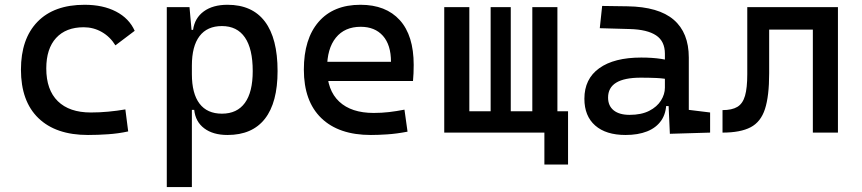

<svg xmlns="http://www.w3.org/2000/svg" viewBox="-20 -547 3556 792"><path d="M342.8 9.8Q210.4 9.8 138.4 -59.8Q66.4 -129.4 66.4 -259.8Q66.4 -386.7 134.5 -457Q202.6 -527.3 329.1 -527.3Q404.8 -527.3 458.7 -499.3Q512.7 -471.2 535.6 -419.9L456.1 -359.9Q434.1 -395.5 399.9 -415Q365.7 -434.6 325.2 -434.6Q252 -434.6 211.4 -390.4Q170.9 -346.2 170.9 -264.6Q170.9 -176.3 218.5 -129.6Q266.1 -83 354.5 -83Q390.6 -83 426.8 -86.4Q462.9 -89.8 497.1 -95.7L508.8 -4.9Q468.8 3.9 426 6.8Q383.3 9.8 342.8 9.8Z M668 224.6V-517.6H761.7L771.5 -408.2V224.6ZM918.5 9.8Q858.9 9.8 822.5 -17.6Q786.1 -44.9 781.2 -93.8H736.3L771.5 -241.2Q771.5 -161.1 803 -119.6Q834.5 -78.1 895.5 -78.1Q958 -78.1 990.2 -122.6Q1022.5 -167 1022.5 -253.9Q1022.5 -345.7 990.2 -392.6Q958 -439.5 895.5 -439.5Q834.5 -439.5 803 -397.9Q771.5 -356.4 771.5 -276.4L736.3 -423.8H776.4Q783.2 -472.7 820.6 -500Q857.9 -527.3 918.5 -527.3Q1020.5 -527.3 1072.8 -458Q1125 -388.7 1125 -253.9Q1125 -124 1072.8 -57.1Q1020.5 9.8 918.5 9.8Z M1509.8 9.8Q1377.4 9.8 1305.4 -59.8Q1233.4 -129.4 1233.4 -259.8Q1233.4 -386.7 1294.4 -457Q1355.5 -527.3 1466.8 -527.3Q1571.8 -527.3 1629.2 -463.9Q1686.5 -400.4 1686.5 -279.3Q1686.5 -243.7 1683.6 -212.9H1320.3V-292H1592.8Q1592.8 -361.8 1559.6 -399.2Q1526.4 -436.5 1467.8 -436.5Q1401.9 -436.5 1365.5 -391.6Q1329.1 -346.7 1329.1 -264.6Q1329.1 -174.8 1379.2 -127.9Q1429.2 -81.1 1521.5 -81.1Q1553.7 -81.1 1585 -84.7Q1616.2 -88.4 1648.4 -94.7L1661.1 -3.9Q1615.2 4.9 1577.1 7.3Q1539.1 9.8 1509.8 9.8Z M2175.8 0V-517.6H2279.3V0ZM1833 0V-87.9H2271V0ZM1812.5 0V-517.6H1916V0ZM2225.6 131.8V-87.9H2323.2V131.8ZM2003.9 0V-517.6H2086.9V0Z M2743.2 4.9 2736.3 -148.4 2722.7 -191.4V-325.2Q2722.7 -377 2686.3 -401.1Q2649.9 -425.3 2578.1 -427.2L2454.1 -430.7L2463.9 -522.5L2568.4 -521Q2696.8 -519 2759 -465.6Q2821.3 -412.1 2821.3 -309.6V-93.8L2909.2 -83V0ZM2560.5 9.8Q2479.5 9.8 2435.1 -29.3Q2390.6 -68.4 2390.6 -139.6Q2390.6 -221.7 2451.9 -265.6Q2513.2 -309.6 2625 -309.6Q2671.4 -309.6 2707.8 -304Q2744.1 -298.3 2772.5 -287.1L2751 -216.8Q2718.3 -224.1 2687 -225.3Q2655.8 -226.6 2623 -226.6Q2488.3 -226.6 2488.3 -144.5Q2488.3 -110.4 2511.5 -91.8Q2534.7 -73.2 2577.1 -73.2Q2625.5 -73.2 2658 -89.8Q2690.4 -106.4 2706.5 -132.3Q2722.7 -158.2 2722.7 -185.5V-242.2L2752.9 -109.4H2711.9L2728.5 -125Q2728.5 -80.1 2707.8 -50Q2687 -20 2649.4 -5.1Q2611.8 9.8 2560.5 9.8Z M2960.4 0V-92.8Q2999.5 -92.8 3021.7 -106.2Q3043.9 -119.6 3053.2 -151.9Q3062.5 -184.1 3062.5 -241.2V-517.6H3152.8V-244.6Q3152.8 -150.4 3135.5 -97.2Q3118.2 -43.9 3076.2 -22Q3034.2 0 2960.4 0ZM3333 0V-517.6H3436.5V0ZM3087.9 -424.8V-517.6H3418.5V-424.8Z"/></svg>

Font: Cascadia Code
Style: Regular
Weight: 400
Monospace: yes
Designer: Aaron Bell
Foundry: Saja Typeworks
Version: Version 2106.017